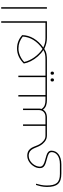

<svg xmlns="http://www.w3.org/2000/svg" viewBox="1056 -1856 1040 3192"><g transform="rotate(-90 1576.0 -260.0)"><path d="M286 240H440C587 240 667 168 667 75C667 34 639 8 591 -7C562 -16 534 -24 502 -33C459 -45 401 -63 401 -116C401 -202 483 -303 582 -303C614 -303 641 -293 660 -278C691 -254 706 -217 726 -167C743 -124 766 -78 813 -39C848 -10 880 0 923 0H928C931 0 933 -2 933 -5V-20C933 -23 931 -24 928 -24H923C894 -24 868 -26 834 -53C786 -90 762 -140 745 -186C726 -237 708 -277 670 -303C647 -319 616 -327 584 -327C513 -327 446 -283 405 -214C389 -188 377 -157 377 -116C377 -42 439 -24 527 -1C605 19 643 34 643 80C643 139 592 216 442 216H280C135 216 88 154 88 -5C88 -71 104 -132 118 -181H97C83 -136 64 -75 64 0C64 173 125 240 286 240Z M1507 0H1728C1731 0 1733 -2 1733 -5V-20C1733 -23 1731 -24 1728 -24H1591V-475H1567V-24H1510C1443 -24 1397 -37 1361 -87C1364 -96 1366 -109 1366 -117V-397H1342V-132C1342 -66 1294 -24 1228 -24H1104V-397H1080V-24H918C915 -24 913 -23 913 -20V-5C913 -2 915 0 918 0H1217C1284 0 1329 -26 1349 -66C1384 -13 1448 0 1507 0Z M1843 117C1857 117 1869 110 1869 89C1869 67 1854 61 1843 61C1827 61 1817 69 1817 89C1817 109 1827 117 1843 117ZM1955 117C1969 117 1982 109 1982 89C1982 69 1969 61 1955 61C1939 61 1930 69 1930 89C1930 109 1939 117 1955 117Z M1718 0H2066C2069 0 2071 -2 2071 -5V-20C2071 -23 2069 -24 2066 -24H1914V-475H1890V-24H1718C1715 -24 1713 -23 1713 -20V-5C1713 -2 1715 0 1718 0Z M2544 0H2650C2653 0 2655 -2 2655 -5V-20C2655 -23 2653 -24 2650 -24H2537C2481 -24 2434 -35 2381 -60C2512 -152 2588 -280 2588 -412C2530 -463 2457 -497 2368 -497C2265 -497 2184 -453 2116 -384C2128 -311 2167 -227 2236 -149C2269 -112 2305 -81 2340 -59C2297 -32 2256 -24 2186 -24H2056C2053 -24 2051 -23 2051 -20V-5C2051 -2 2053 0 2056 0H2172C2240 0 2302 -3 2358 -44C2433 -9 2485 0 2544 0ZM2359 -73C2255 -140 2163 -267 2142 -378C2200 -434 2285 -473 2365 -473C2444 -473 2503 -448 2564 -402C2557 -278 2490 -164 2359 -73Z M2640 0H2818V-760H2794V-24H2640C2637 -24 2635 -23 2635 -20V-5C2635 -2 2637 0 2640 0Z M3028 -760V0H3052V-760Z"/></g></svg>

Font: Noto Kufi Arabic Thin
Style: Regular
Weight: 100
Designer: Monotype Design Team, David Williams, Khaled Hosny
Foundry: Google LLC
Version: Version 2.109